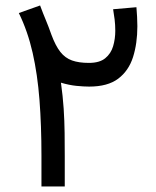

<svg xmlns="http://www.w3.org/2000/svg" viewBox="-20 -672 563 692"><path d="M471.7 -646 387.7 -638.7Q390.6 -621.6 393.1 -602.1Q395.5 -582.5 395.5 -561Q395.5 -531.7 387.7 -505.4Q379.9 -479 359.4 -462.2Q338.9 -445.3 300.3 -445.3Q264.2 -445.3 239.5 -454.1Q214.8 -462.9 197.5 -484.9Q180.2 -506.8 165.5 -546.4Q154.8 -576.7 145.3 -599.4Q135.7 -622.1 124.5 -652.3L47.9 -625Q80.1 -559.1 97.7 -481.4Q115.2 -403.8 122.3 -311.8Q129.4 -219.7 129.4 -110.8V0H213.4V-109.4Q213.4 -150.4 212.9 -192.9Q212.4 -235.4 209.5 -280.3Q206.5 -325.2 199.7 -374Q229 -365.2 255.6 -362.5Q282.2 -359.9 301.3 -359.9Q368.2 -359.9 406 -388.4Q443.8 -417 459.5 -466.3Q475.1 -515.6 475.1 -577.6Q475.1 -594.2 474.1 -611.3Q473.1 -628.4 471.7 -646Z"/></svg>

Font: Vazirmatn NL
Style: Regular
Weight: 400
Designer: Saber Rastikerdar
Foundry: Saber Rastikerdar
Version: Version 33.003